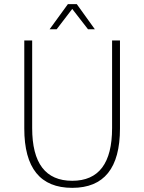

<svg xmlns="http://www.w3.org/2000/svg" viewBox="-20 -895 695 925"><path d="M97 -276V-700H135V-278Q135 -24 328 -24Q520 -24 520 -278V-700H558V-276Q558 10 328 10Q97 10 97 -276ZM307 -875H350L437 -754H404L328 -852L253 -754H219Z"/></svg>

Font: Sarabun Thin
Style: Regular
Weight: 250
Designer: Suppakit Chalermlarp | Katatrad Co.,Ltd.
Foundry: Cadson Demak Co.,Ltd.
Version: Version 1.000; ttfautohint (v1.6)